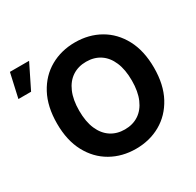

<svg xmlns="http://www.w3.org/2000/svg" viewBox="-246 -968 1194 1168"><g transform="rotate(-30 351.0 -384.5)"><path d="M391 9.8Q294.4 9.8 217.1 -34.2Q139.8 -78.1 95 -161.6Q50.2 -245 50.2 -363.3Q50.2 -482.3 95 -566Q139.8 -649.7 217.1 -693.5Q294.4 -737.3 391 -737.3Q487.8 -737.3 564.7 -693.5Q641.7 -649.7 686.6 -566Q731.4 -482.3 731.4 -363.3Q731.4 -244.7 686.6 -161.3Q641.7 -77.8 564.7 -34Q487.8 9.8 391 9.8ZM391 -126.2Q447 -126.2 488.4 -153.5Q529.9 -180.8 552.7 -233.7Q575.6 -286.6 575.6 -363.3Q575.6 -440.4 552.7 -493.6Q529.9 -546.8 488.4 -574.1Q447 -601.4 391 -601.4Q335.4 -601.4 293.8 -574.1Q252.2 -546.8 229.2 -493.6Q206.1 -440.4 206.1 -363.3Q206.1 -286.6 229.2 -233.7Q252.2 -180.8 293.8 -153.5Q335.4 -126.2 391 -126.2ZM-78.5 -610.5 -40.6 -779.5H94.1L10.5 -610.5Z"/></g></svg>

Font: Inter
Style: Regular
Weight: 400
Designer: Rasmus Andersson
Foundry: rsms
Version: Version 4.000;git-8c9346024